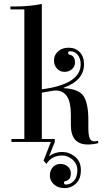

<svg xmlns="http://www.w3.org/2000/svg" viewBox="-20 -723 532 978"><path d="M257 -262 193 -251V-15H259V0L230 73Q260 51 296 51Q332 51 362 75Q392 99 392 143.5Q392 188 367.5 211.5Q343 235 309 235Q275 235 254.5 216Q234 197 234 171Q234 145 249.5 128.5Q265 112 287.5 112Q310 112 325.5 125.5Q341 139 341 160Q341 193 315 199Q306 200 306 208.5Q306 217 316 217Q339 217 356.5 198Q374 179 374 145Q374 111 349.5 90Q325 69 297 69Q244 69 216 112L202 95L239 0H38V-15H104V-675H33V-690H54Q132 -690 193 -703V-268Q391 -294 391 -396Q391 -426 375.5 -444Q360 -462 337 -462Q327 -462 327 -454Q327 -446 336 -444Q362 -438 362 -405Q362 -384 346.5 -370.5Q331 -357 308.5 -357Q286 -357 270.5 -373.5Q255 -390 255 -416Q255 -442 275.5 -461Q296 -480 330 -480Q364 -480 386 -457.5Q408 -435 408 -396Q408 -313 304 -276V-274Q382 -270 406 -233Q430 -196 430 -112V-74Q430 -36 436.5 -19.5Q443 -3 461 -3Q468 -3 479 -6L481 6Q455 13 427 13Q341 13 341 -86V-140Q341 -262 263 -262Z"/></svg>

Font: Elsie
Style: Regular
Weight: 400
Designer: Alejandro Inler
Foundry: Alejandro Inler
Version: 1.002